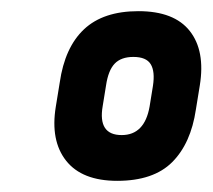

<svg xmlns="http://www.w3.org/2000/svg" viewBox="-20 -711 381 344"><path d="M190 -387Q127 -387 98.5 -423Q70 -459 80 -520L87 -563Q96 -626 130.5 -658.5Q165 -691 228 -691Q292 -691 320 -655.5Q348 -620 338 -558L331 -515Q322 -454 288.5 -420.5Q255 -387 190 -387ZM198 -469Q239 -469 248 -520L254 -557Q258 -583 250 -596Q242 -609 219 -609Q197 -609 185.5 -597Q174 -585 170 -558L164 -521Q155 -469 198 -469Z"/></svg>

Font: Sofia Sans Condensed ExtraBold
Style: Italic
Weight: 800
Italic angle: -9°
Version: Version 4.100